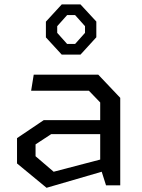

<svg xmlns="http://www.w3.org/2000/svg" viewBox="-20 -860 660 891"><path d="M472 0H538V-406L436 -513.5H136.5L124.5 -439H392.5L445 -384.5V-302.5H183L59 -219V-101.5L196 11.5L452 -63ZM266.5 -606.5H353.5L427 -687V-760L353.5 -839.5H266.5L193 -759.5V-686.5ZM245.5 -707.5V-738.5L291.5 -790H328.5L374.5 -738.5V-707.5L328.5 -656H291.5ZM145 -135V-190L217.5 -237.5H445V-119.5L229 -63Z"/></svg>

Font: Monaspace Krypton
Style: Regular
Weight: 400
Designer: Riley Cran & the Lettermatic Team
Foundry: Lettermatic
Version: Version 1.200 (Monaspace Krypton)